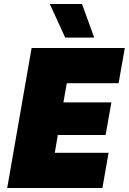

<svg xmlns="http://www.w3.org/2000/svg" viewBox="-20 -940 644 960"><path d="M16 0H492L523 -176H254L269 -265H508L537 -428H297L314 -524H573L604 -700H138ZM306 -752H451L390 -920H229Z"/></svg>

Font: Fixel Display 20240404 Black
Style: Italic
Weight: 900
Italic angle: -10°
Designer: AlfaBravo + MacPaw
Foundry: Kyrylo Tkachov, Marchela Mozhyna, Serhii Makarenko, Maria Weinstein, Zakhar Kryvoshyya
Version: Version 1.211;Glyphs 3.2 (3225)